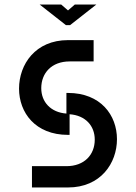

<svg xmlns="http://www.w3.org/2000/svg" viewBox="-20 -827 600 847"><path d="M121 0H280C424 0 496 -107 496 -213C496 -319 424 -417 280 -417H273V-326C204 -331 162 -377 162 -438C162 -505 208 -556 287 -556H393V-650H280C136 -650 64 -543 64 -436C64 -330 136 -232 280 -232H287V-323C357 -318 398 -272 398 -211C398 -144 352 -94 273 -94H121ZM155 -807 271 -716H289L405 -807H310L280 -781L250 -807Z"/></svg>

Font: Grotesk 02 Mince
Style: Bold
Weight: 400
Designer: Frank Adebiaye, contributions by Jérémy Landes, Ariel Martín Pérez
Foundry: Velvetyne Type Foundry
Version: Version 3.000;Glyphs 3.1.2 (3150)